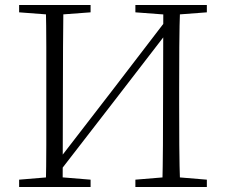

<svg xmlns="http://www.w3.org/2000/svg" viewBox="-20 -743 897 763"><path d="M162 0Q164 -83 164 -166Q164 -249 164 -333V-390Q164 -474 164 -557.5Q164 -641 162 -723H232Q231 -641 230.5 -557.5Q230 -474 230 -390L229 0ZM625 0Q627 -83 627.5 -167Q628 -251 628 -340L629 -723H696Q693 -641 692.5 -557.5Q692 -474 692 -390V-333Q692 -249 692.5 -166Q693 -83 696 0ZM56 0V-29L188 -40H206L340 -29V0ZM56 -694V-723H340V-694L206 -684H188ZM518 0V-29L651 -40H670L802 -29V0ZM518 -694V-723H802V-694L670 -684H651ZM199 -38 189 -88H198L428 -386L658 -686L670 -635H660L428 -334Z"/></svg>

Font: Noto Serif HK
Style: Regular
Weight: 200
Designer: Ryoko NISHIZUKA 西塚涼子 (kana & ideographs); Frank Grießhammer (Latin, Greek & Cyrillic); Wenlong ZHANG 张文龙 (bopomofo); San
Foundry: Adobe
Version: Version 2.001;hotconv 1.1.0;makeotfexe 2.6.0